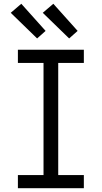

<svg xmlns="http://www.w3.org/2000/svg" viewBox="-20 -999 540 1019"><path d="M75 0V-70H211V-665H75V-735H425V-665H289V-70H425V0ZM347 -795 207 -931 263 -979 392 -835ZM177 -795 37 -931 93 -979 222 -835Z"/></svg>

Font: Iosevka Custom
Style: Regular
Weight: 400
Monospace: yes
Designer: Belleve Invis
Foundry: Belleve Invis
Version: Version 32.5.0; ttfautohint (v1.8.4)